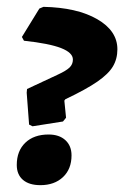

<svg xmlns="http://www.w3.org/2000/svg" viewBox="-20 -531 371 561"><path d="M65 -167 58 -260 59 -271 149 -313Q173 -324 183 -333.5Q193 -343 193 -357Q193 -377 158.5 -390.5Q124 -404 50 -412L44 -423L95 -506L107 -511Q205 -509 264 -475Q323 -441 323 -387Q323 -359 310 -337Q297 -315 264.5 -292.5Q232 -270 171 -241L168 -237L173 -187L164 -176L75 -162ZM29 -49Q29 -90 54 -114Q79 -138 122 -138Q153 -138 171 -121.5Q189 -105 189 -77Q189 -37 164 -13.5Q139 10 98 10Q65 10 47 -5.5Q29 -21 29 -49Z"/></svg>

Font: Alegreya SC ExtraBold
Style: Italic
Weight: 800
Italic angle: -7°
Designer: Juan Pablo del Peral
Foundry: Huerta Tipografica
Version: Version 2.007; ttfautohint (v1.6)